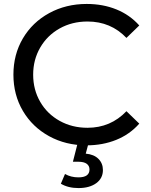

<svg xmlns="http://www.w3.org/2000/svg" viewBox="-20 -728 763 972"><path d="M47.9 -350.1Q47.9 -452.1 95.9 -533.7Q144 -615.2 229 -661.6Q314 -708 418.9 -708Q501 -708 569.1 -680.4Q637.2 -652.8 685.1 -599.1L620.1 -536.1Q541 -619.1 422.9 -619.1Q344.7 -619.1 282 -584Q219.2 -548.8 183.6 -487.3Q147.9 -425.8 147.9 -350.1Q147.9 -273.9 183.6 -212.4Q219.2 -150.9 282.2 -116Q345.2 -81.1 422.9 -81.1Q540 -81.1 620.1 -165L685.1 -102.1Q637.2 -47.9 568.6 -20Q500 7.8 418 7.8Q313 7.8 228.5 -38.6Q144 -85 95.9 -166.5Q47.9 -248 47.9 -350.1ZM288.1 202.1 309.1 152.8Q338.9 169.9 377 169.9Q433.1 169.9 433.1 129.9Q433.1 111.8 419.2 101.3Q405.3 90.8 376 90.8H349.1L374 -6.8H429.2L414.1 49.8Q456.1 53.7 478.5 76.4Q501 99.1 501 132.8Q501 174.8 467 199.5Q433.1 224.1 377 224.1Q325.2 224.1 288.1 202.1Z"/></svg>

Font: Montserrat Medium
Style: Regular
Weight: 500
Designer: Julieta Ulanovsky
Foundry: Julieta Ulanovsky
Version: Version 7.200